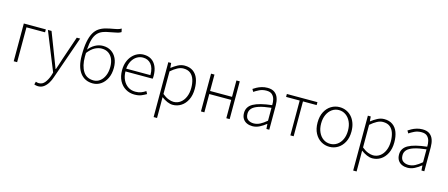

<svg xmlns="http://www.w3.org/2000/svg" viewBox="-59 -1584 6071 2603"><g transform="rotate(15 2976.5 -282.5)"><path d="M102 0V-530H411V-489H150V0Z M507 242Q492 242 478 239Q464 236 453 231L464 190Q472 194 483.5 196.5Q495 199 507 199Q557 199 590 158Q623 117 644 57L658 10L440 -530H491L620 -195Q633 -161 648 -121.5Q663 -82 677 -46H682Q695 -81 707.5 -121Q720 -161 731 -195L845 -530H893L684 68Q670 112 646 151.5Q622 191 588 216.5Q554 242 507 242Z M1214 13Q1100 13 1036 -71.5Q972 -156 972 -315Q972 -430 987 -507.5Q1002 -585 1029.5 -634Q1057 -683 1097.5 -710.5Q1138 -738 1190 -752Q1242 -766 1303 -776Q1331 -781 1347 -785Q1363 -789 1375 -794Q1387 -799 1402 -807L1412 -760Q1391 -747 1368 -740.5Q1345 -734 1313 -729Q1253 -719 1205 -707.5Q1157 -696 1122 -672.5Q1087 -649 1064 -606Q1041 -563 1029.5 -491Q1018 -419 1018 -310Q1018 -180 1066.5 -104.5Q1115 -29 1214 -29Q1263 -29 1302.5 -59Q1342 -89 1364.5 -142Q1387 -195 1387 -265Q1387 -325 1367.5 -372.5Q1348 -420 1308.5 -447.5Q1269 -475 1212 -475Q1166 -475 1117 -450Q1068 -425 1016 -358V-403Q1057 -458 1110 -486.5Q1163 -515 1219 -515Q1286 -515 1335 -483.5Q1384 -452 1410.5 -396Q1437 -340 1437 -265Q1437 -179 1406 -116.5Q1375 -54 1324.5 -20.5Q1274 13 1214 13Z M1797 13Q1730 13 1674 -20Q1618 -53 1585 -115Q1552 -177 1552 -264Q1552 -329 1571 -380.5Q1590 -432 1623 -468.5Q1656 -505 1697 -524Q1738 -543 1783 -543Q1846 -543 1891 -514.5Q1936 -486 1961 -431Q1986 -376 1986 -298Q1986 -289 1985.5 -279.5Q1985 -270 1983 -259H1601Q1602 -192 1627 -140Q1652 -88 1696.5 -58Q1741 -28 1801 -28Q1845 -28 1879.5 -41Q1914 -54 1944 -75L1964 -38Q1932 -19 1894 -3Q1856 13 1797 13ZM1601 -298H1941Q1941 -400 1898 -451Q1855 -502 1783 -502Q1738 -502 1698.5 -478Q1659 -454 1633 -408.5Q1607 -363 1601 -298Z M2130 240V-530H2170L2176 -463H2178Q2217 -494 2263 -518.5Q2309 -543 2358 -543Q2429 -543 2476.5 -509.5Q2524 -476 2547 -415.5Q2570 -355 2570 -273Q2570 -183 2537.5 -118.5Q2505 -54 2452 -20.5Q2399 13 2336 13Q2299 13 2258.5 -4.5Q2218 -22 2177 -52L2178 46V240ZM2335 -29Q2389 -29 2431 -59.5Q2473 -90 2497 -145.5Q2521 -201 2521 -273Q2521 -338 2504 -390Q2487 -442 2450 -471.5Q2413 -501 2351 -501Q2312 -501 2269 -478.5Q2226 -456 2178 -414V-97Q2223 -60 2264 -44.5Q2305 -29 2335 -29Z M2730 0V-530H2778V-300H3086V-530H3133V0H3086V-257H2778V0Z M3453 13Q3411 13 3376 -2.5Q3341 -18 3320 -50.5Q3299 -83 3299 -132Q3299 -220 3381.5 -266Q3464 -312 3641 -332Q3643 -374 3633.5 -412.5Q3624 -451 3597 -476.5Q3570 -502 3517 -502Q3462 -502 3418 -480.5Q3374 -459 3346 -439L3325 -475Q3344 -488 3373 -504Q3402 -520 3440 -531.5Q3478 -543 3521 -543Q3584 -543 3621 -515.5Q3658 -488 3673.5 -442Q3689 -396 3689 -340V0H3649L3644 -69H3641Q3601 -36 3553 -11.5Q3505 13 3453 13ZM3460 -28Q3506 -28 3549 -50Q3592 -72 3641 -114V-295Q3532 -283 3467.5 -261.5Q3403 -240 3375 -208.5Q3347 -177 3347 -134Q3347 -76 3380.5 -52Q3414 -28 3460 -28Z M3985 0V-489H3794V-530H4223V-489H4031V0Z M4534 13Q4470 13 4416 -19.5Q4362 -52 4329 -114Q4296 -176 4296 -264Q4296 -353 4329 -415.5Q4362 -478 4416 -510.5Q4470 -543 4534 -543Q4582 -543 4625 -524.5Q4668 -506 4701 -470.5Q4734 -435 4753 -382.5Q4772 -330 4772 -264Q4772 -176 4738.5 -114Q4705 -52 4651.5 -19.5Q4598 13 4534 13ZM4534 -29Q4588 -29 4631 -58.5Q4674 -88 4698.5 -141Q4723 -194 4723 -264Q4723 -335 4698.5 -388Q4674 -441 4631 -471.5Q4588 -502 4534 -502Q4480 -502 4437.5 -471.5Q4395 -441 4370.5 -388Q4346 -335 4346 -264Q4346 -194 4370.5 -141Q4395 -88 4437.5 -58.5Q4480 -29 4534 -29Z M4931 240V-530H4971L4977 -463H4979Q5018 -494 5064 -518.5Q5110 -543 5159 -543Q5230 -543 5277.5 -509.5Q5325 -476 5348 -415.5Q5371 -355 5371 -273Q5371 -183 5338.5 -118.5Q5306 -54 5253 -20.5Q5200 13 5137 13Q5100 13 5059.5 -4.5Q5019 -22 4978 -52L4979 46V240ZM5136 -29Q5190 -29 5232 -59.5Q5274 -90 5298 -145.5Q5322 -201 5322 -273Q5322 -338 5305 -390Q5288 -442 5251 -471.5Q5214 -501 5152 -501Q5113 -501 5070 -478.5Q5027 -456 4979 -414V-97Q5024 -60 5065 -44.5Q5106 -29 5136 -29Z M5629 13Q5587 13 5552 -2.5Q5517 -18 5496 -50.5Q5475 -83 5475 -132Q5475 -220 5557.5 -266Q5640 -312 5817 -332Q5819 -374 5809.5 -412.5Q5800 -451 5773 -476.5Q5746 -502 5693 -502Q5638 -502 5594 -480.5Q5550 -459 5522 -439L5501 -475Q5520 -488 5549 -504Q5578 -520 5616 -531.5Q5654 -543 5697 -543Q5760 -543 5797 -515.5Q5834 -488 5849.5 -442Q5865 -396 5865 -340V0H5825L5820 -69H5817Q5777 -36 5729 -11.5Q5681 13 5629 13ZM5636 -28Q5682 -28 5725 -50Q5768 -72 5817 -114V-295Q5708 -283 5643.5 -261.5Q5579 -240 5551 -208.5Q5523 -177 5523 -134Q5523 -76 5556.5 -52Q5590 -28 5636 -28Z"/></g></svg>

Font: Noto Sans KR ExtraLight
Style: Regular
Weight: 250
Designer: Ryoko NISHIZUKA  (kana, bopomofo & ideographs); Paul D. Hunt (Latin, Greek & Cyrillic); Sandoll Communications , Soo-you
Foundry: Adobe
Version: Version 2.004-H2;hotconv 1.0.118;makeotfexe 2.5.65603